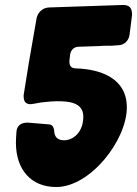

<svg xmlns="http://www.w3.org/2000/svg" viewBox="-20 -747 551 772"><path d="M46 -215C45 -200 44 -186 44 -173C44 -65 105 5 206 5C344 5 490 -184 490 -315C490 -433 384 -469 285 -472C264 -473 259 -483 259 -502L262 -528C265 -545 276 -558 295 -559L383 -562C390 -563 397 -563 404 -563H419C426 -563 433 -563 440 -564L454 -565C479 -565 498 -583 501 -608L511 -687C511 -714 502 -727 474 -727L177 -717C152 -716 132 -698 127 -673L96 -495L75 -364C75 -343 79 -328 104 -328L109 -329H111L145 -335C180 -339 194 -340 209 -340C253 -340 315 -337 315 -278C315 -215 274 -183 238 -183C213 -183 200 -195 198 -218C197 -237 190 -246 176 -247L91 -254C66 -254 47 -243 46 -215Z"/></svg>

Font: Bangerz
Style: Bold
Weight: 700
Designer: vernon adams
Foundry: Vernon Adams
Version: Version 2.10;December 28, 2023;FontCreator 13.0.0.2683 64-bi